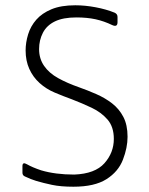

<svg xmlns="http://www.w3.org/2000/svg" viewBox="-20 -697 563 727"><path d="M258 10Q210 10 177 3Q144 -4 117 -12Q97 -18 74 -29Q65 -33 65 -43V-68Q65 -85 82 -75Q103 -63 136 -52Q190 -36 261 -36Q340 -39 375.5 -79Q411 -119 411 -171Q411 -217 387 -244.5Q363 -272 327 -289Q291 -306 252 -321Q219 -333 187 -346.5Q155 -360 130 -382.5Q105 -405 91 -436Q77 -467 77 -506Q77 -536 86.5 -567Q96 -598 117.5 -622.5Q139 -647 175 -662Q211 -677 265 -677Q302 -677 342 -669.5Q382 -662 414 -649Q425 -644 425 -633V-613Q425 -593 405 -602Q374 -617 342 -624Q310 -631 269 -631Q219 -631 188 -616Q157 -601 142.5 -573Q128 -545 128 -511Q128 -475 147 -447.5Q166 -420 200.5 -401Q235 -382 278 -367Q312 -355 345 -340.5Q378 -326 404.5 -305.5Q431 -285 447 -254.5Q463 -224 463 -179Q463 -138 445.5 -92.5Q428 -47 383 -18.5Q338 10 258 10Z"/></svg>

Font: Vivano Light
Style: Regular
Weight: 300
Designer: Joe Prince, Josias Burgherr
Version: Version 2.064;September 19, 2022;FontCreator 14.0.0.2877 64-